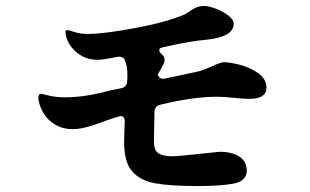

<svg xmlns="http://www.w3.org/2000/svg" viewBox="-20 -694 1040 645"><path d="M875 -399Q875 -362 819 -362Q806 -362 793.5 -363Q781 -364 771 -365Q729 -369 709 -369Q628 -369 518 -342Q501 -339 499 -319L497 -220Q497 -188 513 -178.5Q529 -169 559 -169Q577 -169 660 -178Q714 -184 719 -184Q760 -184 784.5 -167.5Q809 -151 809 -121Q809 -87 768 -78Q727 -69 643 -69Q550 -69 500 -78.5Q450 -88 423.5 -119Q397 -150 397 -215Q397 -236 399 -284V-286Q399 -304 385 -304Q382 -304 376 -302Q344 -292 301 -276Q255 -260 224 -260Q192 -260 166 -275Q140 -290 125 -316Q118 -328 113.5 -341.5Q109 -355 109 -365Q109 -379 117 -379Q120 -379 144 -373Q168 -367 201 -367Q255 -367 322 -383Q347 -390 389 -398Q407 -403 407 -421Q408 -428 408 -439Q408 -473 400 -490Q395 -506 374 -503Q326 -493 308 -493Q276 -493 251.5 -508Q227 -523 213.5 -545Q200 -567 200 -587Q200 -593 206 -593Q210 -593 229.5 -586.5Q249 -580 276 -580Q327 -580 432.5 -599.5Q538 -619 599 -645Q604 -647 616 -655.5Q628 -664 639.5 -669Q651 -674 666 -674Q680 -674 704.5 -665Q729 -656 747 -642Q765 -628 765 -614Q765 -569 669 -560Q625 -557 530 -536Q515 -533 515 -526Q515 -520 521 -514Q533 -504 533 -493Q533 -483 522 -465Q511 -446 510 -443Q518 -426 533 -430L642 -453Q657 -456 692 -471Q720 -485 733 -485Q751 -485 785 -476.5Q819 -468 847 -448.5Q875 -429 875 -399Z"/></svg>

Font: Shippori Antique B1
Style: Regular
Weight: 400
Designer: FONTDASU
Foundry: FONTDASU / Google Inc. / but / Adobe
Version: Version 2.001